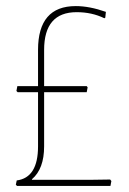

<svg xmlns="http://www.w3.org/2000/svg" viewBox="-20 -611 424 631"><path d="M265 -328 268 -324 265 -308H125V-130Q125 -56 85 -22V-20H273L342 -21L346 -16L343 0H36L32 -4L35 -18Q105 -27 105 -130V-308H38L34 -312L37 -328H105V-447Q105 -591 229 -591Q274 -591 328 -572L326 -553L323 -551Q282 -571 232 -571Q125 -571 125 -447V-328Z"/></svg>

Font: Alegreya Sans SC Thin
Style: Regular
Weight: 100
Designer: Juan Pablo del Peral
Foundry: Huerta Tipografica
Version: Version 2.007